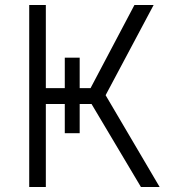

<svg xmlns="http://www.w3.org/2000/svg" viewBox="-20 -747 686 767"><path d="M238.8 -516.6H298.3V-395H341.8L517.1 -727.1H593.8L401.9 -366.7L617.7 0H543L345.7 -331.5H298.3V-214.8H238.8V-331.5H163.1V0H96.7V-727.1H163.1V-395H238.8Z"/></svg>

Font: Interop Light
Style: Regular
Weight: 300
Designer: Rasmus Andersson, Google, Jang Haemin
Foundry: jhaemin
Version: Version 1.007